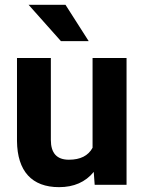

<svg xmlns="http://www.w3.org/2000/svg" viewBox="-20 -770 600 800"><path d="M252.9 -750H99.1L233.9 -598.6H349.6ZM374.5 0H507.3V-528.3H365.7V-154.3C347.7 -121.1 314.9 -104.5 267.1 -104.5C216.8 -104.5 191.9 -131.8 191.9 -187V-528.3H50.8V-182.1C52.2 -56.6 112.8 9.8 226.1 9.8C287.6 9.8 335.9 -11.2 370.6 -53.7Z"/></svg>

Font: Roboto
Style: Bold
Weight: 700
Designer: Google
Version: Version 2.137; 2017